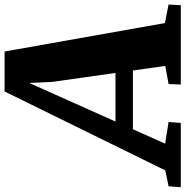

<svg xmlns="http://www.w3.org/2000/svg" viewBox="-86 -780 787 814"><g transform="rotate(-90 307.0 -373.5)"><path d="M-8.8 -65.9 -76.2 -51.8 -80.1 0H192.4L196.3 -51.8L104.5 -66.4L165.5 -203.1H414.6L434.1 -65.9L357.4 -51.8L355 0H691.4L694.3 -51.8L615.7 -67.4L495.1 -747.1H325.7ZM198.2 -276.9 361.8 -642.6 366.2 -545.4 404.3 -276.9Z"/></g></svg>

Font: Merriweather
Style: Heavy Italic
Weight: 900
Italic angle: -7.5°
Designer: Eben Sorkin
Foundry: Eben Sorkin
Version: Version 1.001